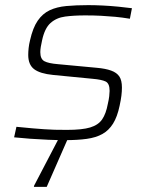

<svg xmlns="http://www.w3.org/2000/svg" viewBox="-20 -538 578 748"><path d="M233 8Q203 8 167.5 6.5Q132 5 97.5 2.5Q63 0 35 -3L44 -44Q82 -40 107.5 -38Q133 -36 153 -34.5Q173 -33 193 -32.5Q213 -32 241 -32Q300 -32 331.5 -41.5Q363 -51 378 -73Q393 -95 400 -133Q404 -150 405.5 -163Q407 -176 407 -184Q407 -213 391.5 -220.5Q376 -228 341 -231L187 -246Q136 -251 113 -268.5Q90 -286 90 -324Q90 -336 91.5 -350.5Q93 -365 97 -381Q108 -430 127 -457.5Q146 -485 173.5 -498Q201 -511 238.5 -514.5Q276 -518 324 -518Q350 -518 380.5 -516.5Q411 -515 441 -512Q471 -509 494 -506L486 -465Q456 -470 429 -472.5Q402 -475 374 -476.5Q346 -478 312 -478Q268 -478 234 -473.5Q200 -469 177 -448.5Q154 -428 144 -381Q141 -368 139 -356Q137 -344 137 -335Q137 -308 153 -299.5Q169 -291 206 -288L356 -274Q391 -271 413 -263Q435 -255 445 -240Q455 -225 455 -197Q455 -182 453 -165.5Q451 -149 446 -126Q437 -83 420.5 -56.5Q404 -30 379 -16Q354 -2 318 3Q282 8 233 8ZM112 190 113 185 219 -18H252L251 -13L162 190Z"/></svg>

Font: Saira SemiExpanded ExtraLight
Style: Italic
Weight: 250
Width: 6
Italic angle: -12°
Designer: Hector Gatti with collaboration of the Omnibus-Type team
Foundry: Omnibus-Type
Version: Version 1.101